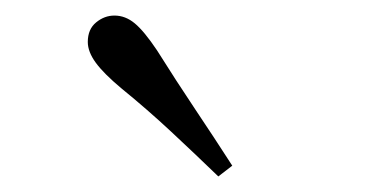

<svg xmlns="http://www.w3.org/2000/svg" viewBox="-20 -838 475 248"><path d="M280 -624 262 -610.1Q231.9 -639.2 201.1 -667.9Q170.3 -696.6 136.9 -723.8Q114 -742.9 103.7 -757Q93.4 -771.1 93.4 -783.8Q93.4 -800.3 104.2 -809.1Q114.9 -817.9 127.8 -817.9Q142 -817.9 154.1 -807.8Q166.2 -797.8 182.8 -773Q207.3 -734 232.1 -696.9Q256.9 -659.9 280 -624Z"/></svg>

Font: Source Han Serif JP VF
Style: Regular
Weight: 250
Designer: Ryoko NISHIZUKA 西塚涼子 (kana & ideographs); Frank Grießhammer (Latin, Greek & Cyrillic); Wenlong ZHANG 张文龙 (bopomofo); San
Foundry: Adobe
Version: Version 2.001;hotconv 1.1.0;makeotfexe 2.6.0